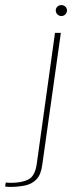

<svg xmlns="http://www.w3.org/2000/svg" viewBox="-130 -624 283 754"><path d="M-91 110Q-95 110 -101.5 109.5Q-108 109 -110 108L-107 92Q-107 93 -100.5 93.5Q-94 94 -87 94Q-45 94 -19 81Q7 68 14 22L86 -495H109L36 23Q31 62 13 80.5Q-5 99 -32 104.5Q-59 110 -91 110ZM111 -561Q102 -561 95.5 -567.5Q89 -574 89 -583Q89 -592 95.5 -598Q102 -604 111 -604Q120 -604 126.5 -598Q133 -592 133 -583Q133 -574 126.5 -567.5Q120 -561 111 -561Z"/></svg>

Font: Alumni Sans Thin
Style: Italic
Weight: 100
Italic angle: -8°
Designer: Robert E. Leuschke
Foundry: Robert E. Leuschke
Version: Version 1.016